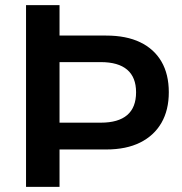

<svg xmlns="http://www.w3.org/2000/svg" viewBox="-20 -725 706 745"><path d="M81 0V-705H211V-587H392Q470 -587 524 -561Q578 -535 606.5 -486Q635 -437 635 -367Q635 -298 606.5 -248.5Q578 -199 524 -172Q470 -145 392 -145H211V0ZM211 -249H371Q439 -249 473.5 -278.5Q508 -308 508 -367Q508 -425 473.5 -454.5Q439 -484 371 -484H211Z"/></svg>

Font: Nunito Sans 11pt
Style: Bold
Weight: 700
Version: Version 3.101;gftools[0.9.27]